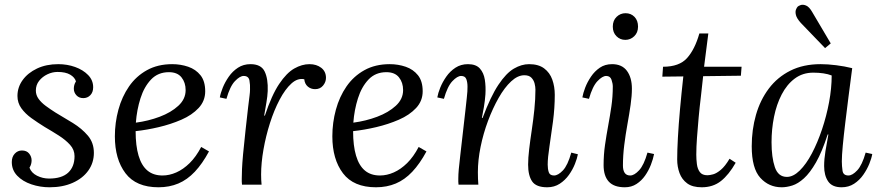

<svg xmlns="http://www.w3.org/2000/svg" viewBox="-20 -783 3718 814"><path d="M190 11Q150 11 113 -1.5Q76 -14 53 -38Q30 -62 30 -96Q30 -118 42.5 -131.5Q55 -145 73 -145Q93 -145 103.5 -132Q114 -119 114 -103Q114 -96 112 -88Q110 -80 105 -72Q113 -50 137 -38Q161 -26 188 -26Q242 -26 269 -51Q296 -76 296 -121Q296 -148 277 -169Q258 -190 229 -208.5Q200 -227 169 -245Q140 -263 113.5 -282Q87 -301 70.5 -324Q54 -347 54 -376Q54 -413 76 -443.5Q98 -474 137 -492.5Q176 -511 227 -511Q265 -511 298.5 -499Q332 -487 353.5 -465Q375 -443 375 -413Q375 -392 363 -379.5Q351 -367 333 -367Q315 -367 304 -379Q293 -391 293 -407Q293 -415 295 -422.5Q297 -430 302 -438Q297 -455 277.5 -466.5Q258 -478 224 -478Q202 -478 181 -468Q160 -458 146 -440.5Q132 -423 132 -399Q132 -380 143.5 -364Q155 -348 174 -334Q193 -320 215 -306Q251 -285 289 -261.5Q327 -238 352.5 -208Q378 -178 378 -135Q378 -93 354.5 -60Q331 -27 288.5 -8Q246 11 190 11Z M710 -511Q746 -511 778 -500Q810 -489 830 -464Q850 -439 850 -396Q850 -355 822 -325Q794 -295 749 -275.5Q704 -256 653 -244Q602 -232 555 -227Q555 -165 567.5 -123Q580 -81 605 -60Q630 -39 669 -39Q698 -39 727.5 -52Q757 -65 784 -91.5Q811 -118 833 -160L866 -141Q838 -89 806 -55Q774 -21 736 -5Q698 11 652 11Q557 11 512 -48.5Q467 -108 467 -205Q467 -263 482 -318Q497 -373 527 -416.5Q557 -460 603 -485.5Q649 -511 710 -511ZM696 -477Q650 -477 620.5 -446Q591 -415 575.5 -366Q560 -317 556 -263Q609 -270 657 -288Q705 -306 736 -334.5Q767 -363 767 -401Q767 -433 749.5 -455Q732 -477 696 -477Z M1006 0Q1005 -7 1005 -12.5Q1005 -18 1005 -26Q1005 -43 1006 -66.5Q1007 -90 1010.5 -129Q1014 -168 1021 -231Q1028 -296 1032 -329Q1036 -362 1038 -377.5Q1040 -393 1040 -403Q1041 -423 1037.5 -442Q1034 -461 1013 -461Q997 -461 976 -439Q955 -417 940 -364L912 -370Q915 -388 924.5 -411.5Q934 -435 950 -458Q966 -481 989 -496Q1012 -511 1042 -511Q1087 -511 1102 -480Q1117 -449 1115 -397Q1114 -375 1109.5 -348.5Q1105 -322 1100 -293H1103Q1132 -380 1163.5 -427Q1195 -474 1227.5 -492.5Q1260 -511 1292 -511Q1322 -511 1342 -495.5Q1362 -480 1362 -453Q1362 -435 1349.5 -420Q1337 -405 1316 -405Q1298 -405 1285 -416Q1272 -427 1270 -447Q1242 -453 1215.5 -429Q1189 -405 1165.5 -360.5Q1142 -316 1124.5 -261Q1107 -206 1097 -149Q1087 -92 1087 -43Q1087 -28 1087.5 -20.5Q1088 -13 1089 0Z M1632 -511Q1668 -511 1700 -500Q1732 -489 1752 -464Q1772 -439 1772 -396Q1772 -355 1744 -325Q1716 -295 1671 -275.5Q1626 -256 1575 -244Q1524 -232 1477 -227Q1477 -165 1489.5 -123Q1502 -81 1527 -60Q1552 -39 1591 -39Q1620 -39 1649.5 -52Q1679 -65 1706 -91.5Q1733 -118 1755 -160L1788 -141Q1760 -89 1728 -55Q1696 -21 1658 -5Q1620 11 1574 11Q1479 11 1434 -48.5Q1389 -108 1389 -205Q1389 -263 1404 -318Q1419 -373 1449 -416.5Q1479 -460 1525 -485.5Q1571 -511 1632 -511ZM1618 -477Q1572 -477 1542.5 -446Q1513 -415 1497.5 -366Q1482 -317 1478 -263Q1531 -270 1579 -288Q1627 -306 1658 -334.5Q1689 -363 1689 -401Q1689 -433 1671.5 -455Q1654 -477 1618 -477Z M2300 11Q2253 11 2236 -14Q2219 -39 2219 -85Q2219 -113 2223.5 -151Q2228 -189 2234.5 -232Q2241 -275 2245.5 -319Q2250 -363 2250 -403Q2250 -415 2246.5 -429Q2243 -443 2233 -453.5Q2223 -464 2203 -464Q2175 -464 2147 -438Q2119 -412 2094 -368Q2069 -324 2049 -270.5Q2029 -217 2017.5 -160.5Q2006 -104 2006 -53Q2006 -38 2006.5 -25.5Q2007 -13 2008 0H1924Q1923 -7 1923 -12.5Q1923 -18 1923 -26Q1923 -43 1925 -65.5Q1927 -88 1931.5 -125.5Q1936 -163 1943 -226Q1950 -285 1953.5 -318Q1957 -351 1959 -368.5Q1961 -386 1961.5 -395.5Q1962 -405 1962 -416Q1962 -434 1957 -447.5Q1952 -461 1935 -461Q1919 -461 1898 -439Q1877 -417 1862 -364L1834 -370Q1837 -388 1846.5 -411.5Q1856 -435 1872 -458Q1888 -481 1911 -496Q1934 -511 1964 -511Q1998 -511 2014.5 -492.5Q2031 -474 2035.5 -445Q2040 -416 2038 -383Q2036 -355 2031.5 -329Q2027 -303 2023 -283H2026Q2060 -374 2093 -423.5Q2126 -473 2158.5 -492Q2191 -511 2223 -511Q2263 -511 2287 -493Q2311 -475 2321.5 -445.5Q2332 -416 2332 -381Q2332 -326 2324.5 -268.5Q2317 -211 2309.5 -162.5Q2302 -114 2302 -85Q2302 -67 2306.5 -53Q2311 -39 2329 -39Q2346 -39 2366.5 -60.5Q2387 -82 2402 -136L2430 -129Q2427 -112 2417.5 -88Q2408 -64 2392 -41.5Q2376 -19 2353 -4Q2330 11 2300 11Z M2575 -511Q2617 -511 2638 -482.5Q2659 -454 2659 -407Q2659 -377 2653.5 -338.5Q2648 -300 2640 -256Q2632 -212 2626.5 -167.5Q2621 -123 2621 -81Q2621 -61 2628.5 -50Q2636 -39 2652 -39Q2669 -39 2689.5 -61Q2710 -83 2725 -136L2753 -130Q2749 -109 2739.5 -84.5Q2730 -60 2715 -38.5Q2700 -17 2678.5 -3Q2657 11 2629 11Q2583 11 2561 -13Q2539 -37 2539 -83Q2539 -127 2545 -168.5Q2551 -210 2558.5 -250.5Q2566 -291 2572 -332Q2578 -373 2578 -416Q2578 -429 2572.5 -445Q2567 -461 2550 -461Q2534 -461 2513 -439Q2492 -417 2477 -364L2449 -370Q2452 -388 2461 -411.5Q2470 -435 2485.5 -458Q2501 -481 2523 -496Q2545 -511 2575 -511ZM2632 -727Q2655 -727 2670 -711.5Q2685 -696 2685 -670Q2685 -645 2669 -629.5Q2653 -614 2631 -614Q2609 -614 2593.5 -629.5Q2578 -645 2578 -670Q2578 -696 2594 -711.5Q2610 -727 2632 -727Z M2983 -641 2965 -500H3124L3121 -462L2961 -460Q2957 -418 2951.5 -373.5Q2946 -329 2942 -285Q2938 -241 2935 -200.5Q2932 -160 2932 -127Q2932 -108 2934.5 -87.5Q2937 -67 2947 -53.5Q2957 -40 2979 -40Q2989 -40 3003.5 -44Q3018 -48 3036 -63Q3054 -78 3073 -110L3099 -93Q3070 -42 3036.5 -15.5Q3003 11 2955 11Q2916 11 2893.5 -5.5Q2871 -22 2861 -49Q2851 -76 2851 -107Q2851 -145 2854 -199.5Q2857 -254 2863 -320.5Q2869 -387 2877 -459L2788 -458L2791 -500Q2860 -500 2893 -537Q2926 -574 2945 -641Z M3459 -511Q3489 -511 3525 -506.5Q3561 -502 3593 -494Q3585 -434 3577.5 -374.5Q3570 -315 3563.5 -261.5Q3557 -208 3553 -165.5Q3549 -123 3549 -99Q3549 -79 3552 -59Q3555 -39 3577 -39Q3594 -39 3614.5 -61Q3635 -83 3650 -136L3678 -130Q3675 -112 3665.5 -88.5Q3656 -65 3640 -42Q3624 -19 3601 -4Q3578 11 3548 11Q3508 11 3491 -14Q3474 -39 3474 -79Q3474 -108 3479.5 -142Q3485 -176 3492 -213H3489Q3465 -139 3439.5 -94.5Q3414 -50 3388.5 -27Q3363 -4 3339 3.5Q3315 11 3294 11Q3240 11 3203.5 -29Q3167 -69 3167 -163Q3167 -233 3185 -296Q3203 -359 3239.5 -407.5Q3276 -456 3331 -483.5Q3386 -511 3459 -511ZM3428 -475Q3383 -475 3349.5 -450Q3316 -425 3294 -382.5Q3272 -340 3261.5 -287.5Q3251 -235 3251 -180Q3251 -116 3265 -74.5Q3279 -33 3316 -33Q3343 -33 3370.5 -60Q3398 -87 3422 -132.5Q3446 -178 3465 -234.5Q3484 -291 3495 -350Q3506 -409 3506 -463Q3491 -469 3471 -472Q3451 -475 3428 -475ZM3478 -579 3375 -686Q3358 -705 3354.5 -719Q3351 -733 3354.5 -742Q3358 -751 3362 -755Q3365 -758 3374.5 -761.5Q3384 -765 3397.5 -759.5Q3411 -754 3424 -731L3502 -599Z"/></svg>

Font: Lora Italic
Style: Italic
Weight: 400
Italic angle: -3°
Designer: Olga Karpushina, Alexei Vanyashin (Cyrillic)
Foundry: Cyreal
Version: Version 2.210; ttfautohint (v1.8.1.43-b0c9)